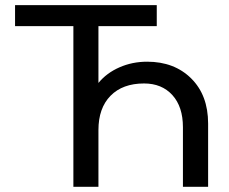

<svg xmlns="http://www.w3.org/2000/svg" viewBox="-20 -721 885 741"><path d="M38.1 -701.2H585V-620.1H359.9V-400.9Q391.6 -439.5 441.2 -461.2Q490.7 -482.9 547.9 -482.9Q652.8 -482.9 718 -418.2Q783.2 -353.5 783.2 -244.1V0H686V-230Q686 -309.1 645.3 -354Q604.5 -398.9 536.1 -398.9Q453.1 -398.9 406.5 -351.3Q359.9 -303.7 359.9 -219.2V0H263.2V-620.1H38.1Z"/></svg>

Font: LT Superior Med
Style: Regular
Weight: 500
Designer: Daniel Lyons
Foundry: LyonsType
Version: Version 1.000